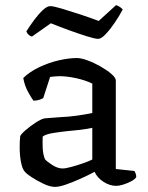

<svg xmlns="http://www.w3.org/2000/svg" viewBox="-20 -727 577 751"><path d="M195 4Q176 4 150.5 -8Q125 -20 103 -34.5Q81 -49 75 -58Q67 -68 62 -93.5Q57 -119 57 -151Q57 -175 59 -194Q61 -201 78.5 -216.5Q96 -232 118 -246.5Q140 -261 154 -264Q162 -265 179.5 -266Q197 -267 219 -269Q247 -270 280 -274.5Q313 -279 341 -285V-400Q315 -413 278.5 -421Q242 -429 213 -429Q203 -429 193.5 -428Q184 -427 176 -426L149 -343Q145 -341 136.5 -337.5Q128 -334 111 -333Q102 -345 89 -369Q76 -393 71 -422Q97 -447 134 -464.5Q171 -482 210 -491Q249 -500 281 -500Q297 -500 322 -491Q347 -482 372.5 -467.5Q398 -453 415.5 -438Q433 -423 433 -412V-66L506 -58Q508 -55 510.5 -48.5Q513 -42 513 -34Q507 -25 492.5 -17.5Q478 -10 462 -5Q446 0 435 0Q409 0 384.5 -16Q360 -32 350 -55Q326 -42 296 -28.5Q266 -15 239 -5.5Q212 4 195 4ZM225 -68Q236 -68 258.5 -74Q281 -80 304 -88Q327 -96 341 -103V-227Q318 -222 292 -219Q266 -216 242 -214Q214 -211 186.5 -206.5Q159 -202 147 -193Q146 -174 147 -148.5Q148 -123 156 -104Q165 -94 185.5 -81Q206 -68 225 -68ZM364 -575Q352 -575 320 -585Q288 -595 249.5 -609Q211 -623 179 -636L105 -584Q99 -585 93 -590Q87 -595 83 -604Q96 -625 113 -648Q130 -671 147 -687Q164 -703 176 -703Q189 -703 221 -693.5Q253 -684 292.5 -671Q332 -658 366 -645L434 -707Q443 -704 450 -699Q457 -694 460 -690Q447 -665 429 -638.5Q411 -612 393.5 -593.5Q376 -575 364 -575Z"/></svg>

Font: Texturina
Style: Regular
Weight: 400
Designer: Guillermo Torres Carreño
Foundry: Omnibus-Type
Version: Version 1.002; ttfautohint (v1.8.3)